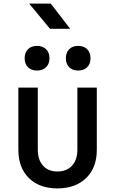

<svg xmlns="http://www.w3.org/2000/svg" viewBox="-20 -1037 640 1067"><path d="M299 10Q199 10 140.5 -47.5Q82 -105 82 -204V-550H190V-205Q190 -149 219 -116.5Q248 -84 299 -84Q351 -84 380.5 -116.5Q410 -149 410 -205V-550H518V-204Q518 -105 458.5 -47.5Q399 10 299 10ZM414 -645Q383 -645 364.5 -663.5Q346 -682 346 -713Q346 -745 364.5 -763.5Q383 -782 414 -782Q446 -782 464.5 -763.5Q483 -745 483 -713Q483 -682 464.5 -663.5Q446 -645 414 -645ZM186 -645Q154 -645 135.5 -663.5Q117 -682 117 -713Q117 -745 135.5 -763.5Q154 -782 186 -782Q217 -782 236 -763.5Q255 -745 255 -713Q255 -682 236 -663.5Q217 -645 186 -645ZM258 -877 142 -1017H262L370 -877Z"/></svg>

Font: JetBrains Mono NL SemiBold
Style: Regular
Weight: 600
Designer: Philipp Nurullin, Konstantin Bulenkov
Foundry: JetBrains
Version: Version 2.304; ttfautohint (v1.8.4.7-5d5b)